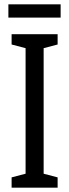

<svg xmlns="http://www.w3.org/2000/svg" viewBox="-20 -873 323 893"><path d="M248 0H34V-48L99 -65V-649L34 -666V-714H248V-666L183 -649V-65L248 -48ZM262 -853V-791H19V-853Z"/></svg>

Font: Noto Sans Georgian ExtraCondensed
Style: Regular
Weight: 400
Width: 2
Designer: Monotype Design Team, Akaki Razmadze
Foundry: Google LLC
Version: Version 2.005; ttfautohint (v1.8.4.7-5d5b)